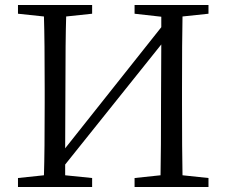

<svg xmlns="http://www.w3.org/2000/svg" viewBox="-20 -749 907 769"><path d="M52 0V-36L156 -47Q159 -142 159 -337V-392Q159 -587 156 -683L52 -694V-729H349V-694L245 -683Q242 -588 242 -392L241 -155L626 -640V-682L519 -694V-729H815V-694L711 -683Q709 -588 709 -392V-337Q709 -143 711 -47L815 -36V0H519V-36L623 -47Q625 -142 625 -353L626 -571L241 -90V-47L349 -36V0Z"/></svg>

Font: GenRyuMin TW R
Style: Regular
Weight: 400
Version: Version 1.501;PS 1;hotconv 16.6.51;makeotf.lib2.5.65220